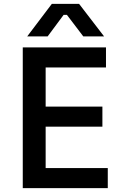

<svg xmlns="http://www.w3.org/2000/svg" viewBox="-20 -976 638 996"><path d="M227.1 -787.1H121.1L249 -956.1H390.1L520 -787.1H412.1L327.1 -898.9H310.1ZM539.1 0H98.1V-730H529.8V-626H216.8V-422.9H511.2V-318.8H216.8V-104H539.1Z"/></svg>

Font: Sora Medium
Style: Regular
Weight: 500
Designer: Jonathan Barnbrook, Julián Moncada
Foundry: Barnbrook Fonts
Version: Version 2.000